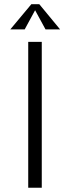

<svg xmlns="http://www.w3.org/2000/svg" viewBox="-20 -880 330 900"><path d="M164.1 -860.4 261.7 -742.2H193.4L144.5 -832L95.7 -742.2H28.3L127 -860.4ZM112.3 -683.6H175.8V0H112.3Z"/></svg>

Font: Buda
Style: light
Weight: 400
Version: Version 1.002